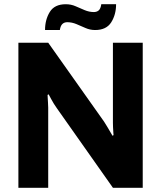

<svg xmlns="http://www.w3.org/2000/svg" viewBox="-20 -888 762 908"><path d="M67 0V-686H208L472 -313Q478 -304 487.5 -288Q497 -272 504.5 -259Q512 -246 512 -246L517 -249Q517 -249 516 -261Q515 -273 514.5 -287.5Q514 -302 514 -307V-686H655V0H514L249 -376Q234 -397 222 -419.5Q210 -442 210 -442L205 -439Q205 -439 205.5 -427.5Q206 -416 207 -402Q208 -388 208 -379V0ZM193 -746Q193 -795 215.5 -831.5Q238 -868 291 -868Q316 -868 337.5 -858.5Q359 -849 380.5 -840Q402 -831 424 -831Q438 -831 447 -839Q456 -847 459 -868H529Q529 -819 506 -782.5Q483 -746 430 -746Q406 -746 384.5 -755.5Q363 -765 341.5 -774Q320 -783 298 -783Q284 -783 275 -774.5Q266 -766 263 -746Z"/></svg>

Font: Archivo VF Beta
Style: Regular
Weight: 400
Designer: Hector Gatti
Foundry: Omnibus-Type
Version: Version 1.002